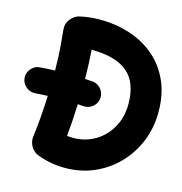

<svg xmlns="http://www.w3.org/2000/svg" viewBox="-145 -848 977 1030"><g transform="rotate(15 344.0 -332.5)"><path d="M-26.4 -334.5Q-28.3 -363.3 -9.3 -385.7Q9.8 -408.2 38.1 -410.2Q79.6 -413.6 121.6 -415Q121.1 -456.5 119.6 -491Q118.2 -525.4 115.2 -560.3Q112.3 -595.2 107.9 -638.7Q104.5 -671.9 125.2 -697.5Q146 -723.1 172.9 -729Q226.6 -741.2 283.7 -741.2Q373.5 -741.2 451.9 -715.6Q530.3 -689.9 589.4 -639.4Q648.4 -588.9 681.9 -514.4Q715.3 -439.9 715.3 -342.3Q715.3 -255.9 684.6 -179.9Q653.8 -104 598.4 -46.4Q543 11.2 468.5 43.7Q394 76.2 306.2 76.2Q225.6 76.2 152.8 47.9Q125 37.1 110.8 10.7Q96.7 -15.6 100.1 -41Q106.9 -93.3 111.8 -152.8Q116.7 -212.4 119.1 -273.4Q83.5 -272 48.8 -269.5Q20.5 -267.6 -1.7 -286.9Q-23.9 -306.2 -26.4 -334.5ZM282.2 -574.2Q285.2 -535.2 286.6 -496.8Q288.1 -458.5 288.6 -413.1Q310.1 -412.1 330.6 -410.2Q358.9 -408.2 377.9 -385.5Q397 -362.8 394.5 -334Q392.6 -305.7 369.9 -286.6Q347.2 -267.6 318.8 -269.5Q302.7 -271 286.1 -272Q282.7 -180.2 274.4 -92.8Q282.2 -92.3 290.3 -91.6Q298.3 -90.8 306.2 -90.8Q375.5 -90.8 430.2 -123.5Q484.9 -156.2 516.6 -213.1Q548.3 -270 548.3 -342.3Q548.3 -461.9 482.4 -517.6Q416.5 -573.2 283.7 -573.2Q283.2 -573.2 282.2 -574.2Z"/></g></svg>

Font: Mikhak-FD Black
Style: Regular
Weight: 900
Designer: Amin Abedi
Version: Version 3.2